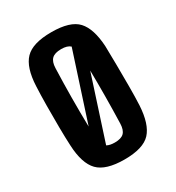

<svg xmlns="http://www.w3.org/2000/svg" viewBox="-152 -702 738 805"><g transform="rotate(-30 216.5 -300.0)"><path d="M217 8Q127 8 90 -30Q53 -68 49 -157Q47 -195 46.5 -247Q46 -299 46.5 -351.5Q47 -404 49 -444Q53 -532 89.5 -570Q126 -608 217 -608Q308 -608 343.5 -569.5Q379 -531 384 -444Q385 -405 385.5 -353Q386 -301 386 -249Q386 -197 384 -157Q379 -69 343.5 -30.5Q308 8 217 8ZM157 -469Q152 -325 155 -187L261 -513Q247 -526 217 -526Q186 -526 172 -512.5Q158 -499 157 -469ZM217 -74Q248 -74 261.5 -87.5Q275 -101 276 -131Q280 -263 278 -387L179 -82Q193 -74 217 -74Z"/></g></svg>

Font: Big Shoulders Display
Style: Bold
Weight: 700
Designer: Patric King
Foundry: XO Type Co
Version: Version 1.000; ttfautohint (v1.8.2)